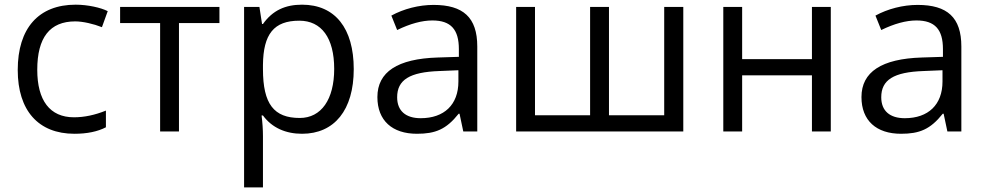

<svg xmlns="http://www.w3.org/2000/svg" viewBox="-20 -565 4232 825"><path d="M418 -448.2C382.3 -462.4 335.9 -473.1 303.2 -473.1C194.3 -473.1 140.1 -403.8 140.1 -265.1C140.1 -133.8 193.8 -61 297.9 -61C342.3 -61 388.2 -70.8 435.1 -89.8V-18.1C399.4 0.5 354 9.8 299.8 9.8C145 9.8 56.2 -89.8 56.2 -264.2C56.2 -443.4 145.5 -544.9 305.2 -544.9C356.4 -544.9 413.6 -532.2 442.9 -517.1Z M496.1 -535.2H922.9V-465.8H749V0H668V-465.8H496.1Z M1104 -68.8C1107.9 -37.6 1109.9 -7.8 1109.9 20V240.2H1028.8V-535.2H1094.7L1106 -461.9H1109.9C1151.4 -520.5 1206.1 -544.9 1277.8 -544.9C1419.9 -544.9 1500 -443.4 1500 -268.1C1500 -92.3 1417 9.8 1277.8 9.8C1208 9.8 1148.9 -15.6 1109.9 -68.8ZM1109.9 -268.1C1109.9 -117.7 1157.2 -58.1 1268.1 -58.1C1360.4 -58.1 1416 -137.7 1416 -269C1416 -402.3 1361.3 -476.1 1266.1 -476.1C1156.7 -476.1 1111.3 -418.5 1109.9 -286.1Z M2030.8 0H1970.7L1954.6 -76.2H1950.7C1897.5 -9.3 1851.1 9.8 1771.5 9.8C1665.5 9.8 1601.6 -46.9 1601.6 -147.9C1601.6 -255.9 1688 -312.5 1860.8 -317.9L1951.7 -320.8V-354C1951.7 -438 1917.5 -477.1 1837.9 -477.1C1793.5 -477.1 1742.7 -463.4 1686.5 -436L1661.6 -498C1714.4 -526.9 1779.8 -543.9 1842.8 -543.9C1970.2 -543.9 2030.8 -490.2 2030.8 -365.2ZM1949.7 -263.2 1868.7 -259.8C1739.7 -255.4 1686.5 -221.7 1686.5 -147C1686.5 -88.4 1723.6 -57.1 1787.6 -57.1C1888.7 -57.1 1949.7 -115.2 1949.7 -214.8Z M2515.6 -535.2H2596.7V-69.8H2834V-535.2H2916V0H2197.8V-535.2H2278.8V-69.8H2515.6Z M3087.9 0V-535.2H3168.9V-311H3468.8V-535.2H3549.8V0H3468.8V-241.2H3168.9V0Z M4110.8 0H4050.8L4034.7 -76.2H4030.8C3977.5 -9.3 3931.2 9.8 3851.6 9.8C3745.6 9.8 3681.6 -46.9 3681.6 -147.9C3681.6 -255.9 3768.1 -312.5 3940.9 -317.9L4031.7 -320.8V-354C4031.7 -438 3997.6 -477.1 3918 -477.1C3873.5 -477.1 3822.8 -463.4 3766.6 -436L3741.7 -498C3794.4 -526.9 3859.9 -543.9 3922.9 -543.9C4050.3 -543.9 4110.8 -490.2 4110.8 -365.2ZM4029.8 -263.2 3948.7 -259.8C3819.8 -255.4 3766.6 -221.7 3766.6 -147C3766.6 -88.4 3803.7 -57.1 3867.7 -57.1C3968.8 -57.1 4029.8 -115.2 4029.8 -214.8Z"/></svg>

Font: OpenSansEmoji
Style: Regular
Weight: 400
Foundry: MorbZ
Version: Version 1.000;PS 001.000;hotconv 1.0.70;makeotf.lib2.5.58329